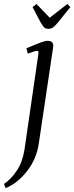

<svg xmlns="http://www.w3.org/2000/svg" viewBox="-46 -651 377 974"><path d="M-25.9 282.2Q9.8 258.8 39.1 214.8Q68.4 170.9 78.1 108.9L147.9 -372.1Q149.9 -383.3 148.9 -388.2Q147.9 -393.1 143.1 -393.1Q130.9 -393.1 95.2 -378.9L87.9 -405.8Q142.6 -429.2 163.1 -436.5Q183.6 -443.8 195.8 -443.8Q224.1 -443.8 224.1 -418.9Q224.1 -415.5 222.2 -401.9L150.9 76.2Q140.1 154.3 91.6 216.6Q43 278.8 -17.1 303.2ZM119.1 -615.2 139.2 -630.9 206.1 -561 295.9 -630.9 311 -615.2 248 -537.1Q232.4 -518.1 222.7 -511.5Q212.9 -504.9 199.2 -504.9Q185.5 -504.9 178.7 -511.2Q171.9 -517.6 160.2 -537.1Z"/></svg>

Font: Dehuti Alt
Style: Italic
Weight: 400
Version: Version 1.2